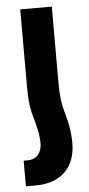

<svg xmlns="http://www.w3.org/2000/svg" viewBox="-53 -533 372 806"><g transform="rotate(-5 132.5 -130.0)"><path d="M64 -182C64 -117 68 -82 81 -40C93 2 100 34 100 66C100 108 76 133 41 133H23V241H66C173 241 233 176 233 79C233 31 226 -4 215 -45C202 -87 197 -127 197 -182V-501H64Z"/></g></svg>

Font: Noto Sans Armenian Condensed
Style: Bold
Weight: 700
Width: 3
Designer: Monotype Design Team
Foundry: Monotype Imaging Inc.
Version: Version 2.008